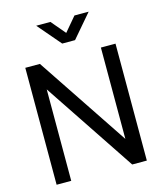

<svg xmlns="http://www.w3.org/2000/svg" viewBox="-135 -1043 966 1142"><g transform="rotate(-15 348.0 -472.5)"><path d="M197.5 -945H285L359 -857.5L433 -945H520.5L398.5 -802.5H319.5ZM70 0V-720H160L535.5 -157.5V-720H625.5V0H535.5L160 -563V0Z"/></g></svg>

Font: Manrope ExtraLight Medium
Style: Regular
Weight: 500
Version: Version 4.504